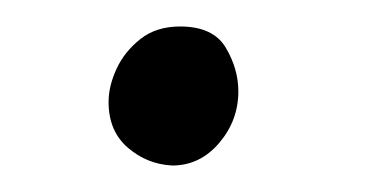

<svg xmlns="http://www.w3.org/2000/svg" viewBox="-20 -108 283 145"><path d="M110 17Q91 16 76.5 3.5Q62 -9 62 -31Q62 -43 68 -56Q74 -69 86 -78.5Q98 -88 116 -88Q141 -88 150.5 -72Q160 -56 160 -39Q160 -17 145.5 0Q131 17 110 17Z"/></svg>

Font: Playpen Sans Light
Style: Regular
Weight: 300
Designer: Laura Meseguer, Veronika Burian, José Scaglione
Foundry: TypeTogether
Version: Version 1.001